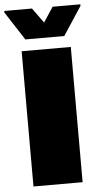

<svg xmlns="http://www.w3.org/2000/svg" viewBox="-75 -936 507 973"><g transform="rotate(-5 178.5 -449.5)"><path d="M55 0V-688H305V0ZM79 -746 -15 -891V-899H126L181 -823L231 -899H372V-891L277 -746Z"/></g></svg>

Font: Saira SemiExpanded Black
Style: Regular
Weight: 900
Width: 6
Designer: Hector Gatti with collaboration of the Omnibus-Type team
Foundry: Omnibus-Type
Version: Version 1.101